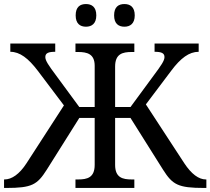

<svg xmlns="http://www.w3.org/2000/svg" viewBox="-30 -929 1040 949"><path d="M585 -797C613 -797 636 -812 636 -853C636 -895 613 -909 585 -909C556 -909 534 -895 534 -853C534 -812 556 -797 585 -797ZM395 -797C423 -797 446 -812 446 -853C446 -895 423 -909 395 -909C366 -909 344 -895 344 -853C344 -812 366 -797 395 -797ZM-10 0H1C128 0 154 -16 201 -90L362 -346H438V-114C438 -51 401 -42 356 -42H343V0H634V-42H621C576 -42 539 -51 539 -114V-346H615L776 -90C823 -16 850 0 979 0H990V-42H988C952 -42 916 -69 881 -122L691 -413L816 -579C863 -642 905 -673 952 -673V-714H734V-673C767 -673 783 -667 783 -647C783 -629 767 -606 729 -555L615 -400H539V-600C539 -663 576 -672 621 -672H634V-714H343V-672H356C400 -672 438 -663 438 -604V-400H362L248 -555C210 -606 194 -629 194 -647C194 -667 210 -673 243 -673V-714H21V-673C68 -673 110 -641 157 -579L286 -408L101 -122C66 -68 28 -42 -8 -42H-10Z"/></svg>

Font: Noto Serif
Style: Regular
Weight: 400
Designer: Monotype Design Team
Foundry: Monotype Imaging Inc.
Version: Version 2.015